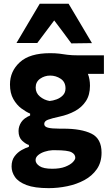

<svg xmlns="http://www.w3.org/2000/svg" viewBox="-20 -795 590 1020"><path d="M239 204.5Q163.5 204.5 120.5 188Q77.5 171.5 59.5 145.2Q41.5 119 41.5 89.5Q41.5 56.5 57.5 35.2Q73.5 14 95.2 2Q117 -10 133.5 -15V-25Q118 -29 98.2 -47Q78.5 -65 78.5 -99Q78.5 -124 93 -146Q107.5 -168 140 -181.5V-191.5Q118.5 -200.5 93.5 -219Q68.5 -237.5 50.8 -268.8Q33 -300 33 -346.5Q33 -416.5 85.5 -464.5Q138 -512.5 246 -512.5Q274 -512.5 295 -510Q315.5 -507 338.2 -504Q361 -501 395 -501H532V-402.5H447Q458 -374.5 458 -339.5Q458 -291 436.5 -258Q415 -225 378.2 -205Q341.5 -185 296.5 -175.5Q255 -166.5 235 -159Q215 -151.5 215 -136.5Q215 -122 234.5 -116.8Q254 -111.5 296.5 -111.5H316.5Q412 -111.5 465.8 -85Q519.5 -58.5 519.5 16Q519.5 67.5 494.5 103.5Q469.5 139.5 428.2 161.8Q387 184 337.5 194.2Q288 204.5 239 204.5ZM243.5 -258.5Q261 -260 280.8 -267.2Q300.5 -274.5 314.2 -288.8Q328 -303 328 -325.5Q328 -359.5 302.5 -376.5Q277 -393.5 246.5 -393.5Q217 -393.5 193.2 -376.8Q169.5 -360 169.5 -330Q169.5 -301 192 -282.2Q214.5 -263.5 243.5 -258.5ZM257.5 101.5Q299 101.5 326 91Q353 80.5 366.5 66.8Q380 53 380 43Q380 24.5 359.8 13.8Q339.5 3 274 3H258.5Q238 4 217.2 10.8Q196.5 17.5 182.8 29Q169 40.5 169 55.5Q169 73.5 190 87.5Q211 101.5 257.5 101.5ZM359 -564.5Q336.5 -595 314 -625.5Q291 -655.5 268 -686.5Q245.5 -656 223 -626.5Q200.5 -596.5 178 -566.5H67.5Q98 -618 129 -670.5Q160 -722.5 191 -775H344.5Q376 -722.5 406.8 -670.2Q437.5 -618 468.5 -566Z"/></svg>

Font: Heraclito
Style: Bold
Weight: 700
Designer: Kostas Bartsokas (font) & Cristiano Sobral (main changes)
Foundry: Kostas Bartsokas (font) & Cristiano Sobral (main changes)
Version: Version 1.00;July 8, 2020;FontCreator 13.0.0.2655 64-bit